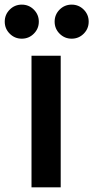

<svg xmlns="http://www.w3.org/2000/svg" viewBox="-62 -801 399 822"><path d="M72.9 -562.5V1H197.9V-562.5ZM-41.7 -708.3Q-41.7 -738.5 -20.3 -759.9Q1 -781.2 31.2 -781.2Q61.5 -781.2 82.8 -759.9Q104.2 -738.5 104.2 -708.3Q104.2 -678.1 82.8 -656.8Q61.5 -635.4 31.2 -635.4Q1 -635.4 -20.3 -656.8Q-41.7 -678.1 -41.7 -708.3ZM171.9 -708.3Q171.9 -738.5 193.2 -759.9Q214.6 -781.2 244.8 -781.2Q275 -781.2 296.4 -759.9Q317.7 -738.5 317.7 -708.3Q317.7 -678.1 296.4 -656.8Q275 -635.4 244.8 -635.4Q214.6 -635.4 193.2 -656.8Q171.9 -678.1 171.9 -708.3Z"/></svg>

Font: Vladivostok Bold
Style: Regular
Weight: 700
Width: 4
Designer: Michael Sharanda
Foundry: Michael Sharanda
Version: Version 1.005